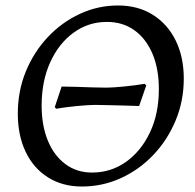

<svg xmlns="http://www.w3.org/2000/svg" viewBox="-20 -669 712 701"><path d="M279 12Q208 12 155 -21.5Q102 -55 73.5 -115Q45 -175 45 -254Q45 -337 74.5 -408.5Q104 -480 155 -534Q206 -588 272 -618.5Q338 -649 411 -649Q484 -649 538 -615Q592 -581 621.5 -521Q651 -461 651 -382Q651 -300 621 -228.5Q591 -157 539.5 -103Q488 -49 421 -18.5Q354 12 279 12ZM316 -39Q385 -39 440 -78Q495 -117 527.5 -185.5Q560 -254 560 -344Q560 -417 537 -472Q514 -527 471.5 -558Q429 -589 370 -589Q303 -589 249 -550Q195 -511 163.5 -442Q132 -373 132 -283Q132 -211 154.5 -156Q177 -101 218.5 -70Q260 -39 316 -39ZM185 -272 180 -278 205 -353Q226 -353 255.5 -352Q285 -351 315.5 -350Q346 -349 368 -349Q390 -349 431.5 -353Q473 -357 508 -363L514 -357L488 -282Q468 -283 438.5 -283.5Q409 -284 379 -285Q349 -286 327 -286Q305 -286 262.5 -282Q220 -278 185 -272Z"/></svg>

Font: Alegreya
Style: Italic
Weight: 400
Italic angle: -7°
Designer: Juan Pablo del Peral
Foundry: Huerta Tipografica
Version: Version 2.009